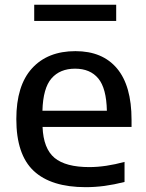

<svg xmlns="http://www.w3.org/2000/svg" viewBox="-20 -764 604 794"><path d="M334.5 10Q191.5 10 119.5 -57.2Q47.5 -124.5 47.5 -271.5Q47.5 -410 112.2 -481.2Q177 -552.5 292 -552.5Q404 -552.5 464 -480.8Q524 -409 524 -268.5V-239H156Q159.5 -149.5 205.5 -111.2Q251.5 -73 349.5 -73Q383 -73 419.8 -78.5Q456.5 -84 495 -94.5V-11.5Q451.5 -0.5 412.2 4.8Q373 10 334.5 10ZM290.5 -480Q228 -480 193 -439.8Q158 -399.5 155.5 -306H422Q420 -399 386.5 -439.5Q353 -480 290.5 -480ZM121.5 -677.5V-744.5H460.5V-677.5Z"/></svg>

Font: Encode Sans SmExp Md
Style: Regular
Weight: 500
Width: 6
Designer: Multiple Designers
Foundry: Impallari Type
Version: Version 3.002; ttfautohint (v1.8.3) -l 8 -r 50 -G 200 -x 14 